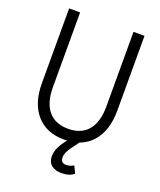

<svg xmlns="http://www.w3.org/2000/svg" viewBox="-164 -811 928 1115"><g transform="rotate(20 300.0 -253.0)"><path d="M300 16Q190 16 128.5 -54Q67 -124 67 -248V-710H135V-248Q135 -152 177.5 -101.5Q220 -51 300 -51Q380 -51 422.5 -101.5Q465 -152 465 -248V-710H533V-248Q533 -124 471.5 -54Q410 16 300 16ZM350 204Q312 204 289 185Q266 166 266 129Q266 83 308 29L336 -8L391 0L360 42Q342 66 334.5 83Q327 100 327 115Q327 150 360 150Q372 150 385 146.5Q398 143 407 136L428 180Q401 204 350 204Z"/></g></svg>

Font: Geist Mono Light
Style: Regular
Weight: 300
Monospace: yes
Designer: Basement.studio, Andrés Briganti, Mateo Zaragoza
Foundry: Basement.studio, Vercel, Andrés Briganti, Guido Ferreyra, Mateo Zaragoza
Version: Version 1.500; ttfautohint (v1.8.4.7-5d5b)